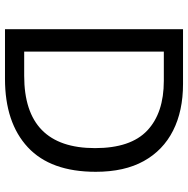

<svg xmlns="http://www.w3.org/2000/svg" viewBox="-12 -742 754 770"><g transform="rotate(90 365.0 -357.0)"><path d="M669 -364Q669 -183 570.5 -91.5Q472 0 296 0H97V-714H317Q425 -714 504 -674Q583 -634 626 -556.5Q669 -479 669 -364ZM574 -361Q574 -504 503.5 -570.5Q433 -637 304 -637H187V-77H284Q574 -77 574 -361Z"/></g></svg>

Font: Noto Sans Takri
Style: Regular
Weight: 400
Designer: Monotype Design Team
Foundry: Monotype Imaging Inc.
Version: Version 2.003; ttfautohint (v1.8.4.7-5d5b)